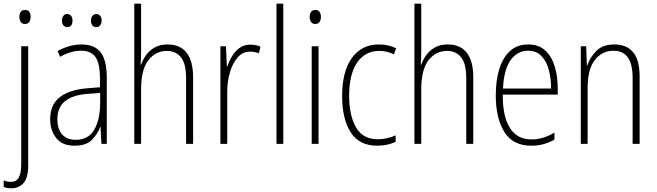

<svg xmlns="http://www.w3.org/2000/svg" viewBox="-38 -780 3560 1041"><path d="M67 -688Q67 -704 74 -715Q81 -726 98 -726Q115 -726 121.5 -715Q128 -704 128 -689Q128 -671 120.5 -660.5Q113 -650 97 -650Q82 -650 74.5 -661Q67 -672 67 -688ZM24 241Q10 241 -0.5 239Q-11 237 -18 233V198Q-1 206 21 206Q51 206 64 182Q77 158 77 110V-529H115V115Q115 184 89.5 212.5Q64 241 24 241Z M404 -539Q475 -539 508 -496Q541 -453 541 -357V0H512L507 -92H505Q490 -51 459 -20.5Q428 10 366 10Q299 10 266.5 -32Q234 -74 234 -133Q234 -212 285.5 -252.5Q337 -293 431 -301L504 -307V-353Q504 -437 479.5 -471Q455 -505 402 -505Q376 -505 348 -497.5Q320 -490 288 -472L274 -503Q304 -520 337 -529.5Q370 -539 404 -539ZM434 -271Q354 -264 313.5 -230.5Q273 -197 273 -133Q273 -80 299 -51Q325 -22 372 -22Q441 -22 472.5 -76Q504 -130 505 -218V-276ZM298 -668Q298 -684 305.5 -694Q313 -704 326 -704Q340 -704 347.5 -694Q355 -684 355 -668Q355 -633 326 -633Q313 -633 305.5 -643Q298 -653 298 -668ZM455 -669Q455 -684 463 -694Q471 -704 484 -704Q497 -704 505 -694.5Q513 -685 513 -669Q513 -653 505.5 -643Q498 -633 484 -633Q470 -633 462.5 -643Q455 -653 455 -669Z M727 -503Q727 -462 724 -430H727Q737 -458 755 -482.5Q773 -507 801.5 -523Q830 -539 871 -539Q938 -539 973.5 -494.5Q1009 -450 1009 -360V0H971V-354Q971 -435 943 -469.5Q915 -504 867 -504Q806 -504 766.5 -453.5Q727 -403 727 -295V0H690V-760H727Z M1319 -538Q1333 -538 1347 -535.5Q1361 -533 1374 -527L1366 -491Q1356 -495 1344 -497.5Q1332 -500 1318 -500Q1278 -500 1250.5 -468.5Q1223 -437 1208.5 -387.5Q1194 -338 1194 -283V0H1157V-529H1187L1192 -420H1195Q1204 -448 1220 -475Q1236 -502 1260.5 -520Q1285 -538 1319 -538Z M1498 0H1461V-760H1498Z M1672 -726Q1688 -726 1695 -715Q1702 -704 1702 -689Q1702 -671 1694 -660.5Q1686 -650 1671 -650Q1656 -650 1648.5 -661Q1641 -672 1641 -688Q1641 -704 1648 -715Q1655 -726 1672 -726ZM1689 -529V0H1652V-529Z M2007 10Q1910 10 1863.5 -62.5Q1817 -135 1817 -259Q1817 -393 1870 -466Q1923 -539 2017 -539Q2069 -539 2110 -518L2098 -485Q2061 -504 2018 -504Q1942 -504 1898.5 -441Q1855 -378 1855 -260Q1855 -155 1892 -90Q1929 -25 2010 -25Q2059 -25 2107 -46V-11Q2087 -1 2060.5 4.5Q2034 10 2007 10Z M2246 -503Q2246 -462 2243 -430H2246Q2256 -458 2274 -482.5Q2292 -507 2320.5 -523Q2349 -539 2390 -539Q2457 -539 2492.5 -494.5Q2528 -450 2528 -360V0H2490V-354Q2490 -435 2462 -469.5Q2434 -504 2386 -504Q2325 -504 2285.5 -453.5Q2246 -403 2246 -295V0H2209V-760H2246Z M2826 -539Q2883 -539 2918.5 -506Q2954 -473 2970 -418.5Q2986 -364 2986 -300V-267H2688Q2687 -149 2726.5 -86.5Q2766 -24 2844 -24Q2906 -24 2968 -61V-23Q2940 -7 2909.5 1.5Q2879 10 2842 10Q2743 10 2696.5 -64.5Q2650 -139 2650 -263Q2650 -345 2669.5 -407Q2689 -469 2728 -504Q2767 -539 2826 -539ZM2826 -505Q2767 -505 2730.5 -454Q2694 -403 2689 -300H2950Q2950 -357 2937 -403.5Q2924 -450 2896.5 -477.5Q2869 -505 2826 -505Z M3293 -539Q3359 -539 3394.5 -497Q3430 -455 3430 -365V0H3392V-356Q3392 -435 3365 -470Q3338 -505 3289 -505Q3227 -505 3187.5 -455Q3148 -405 3148 -302V0H3111V-529H3140L3144 -425H3146Q3161 -469 3195.5 -504Q3230 -539 3293 -539Z"/></svg>

Font: Noto Sans Khmer Condensed ExtraLight
Style: Regular
Weight: 200
Width: 3
Designer: Danh Hong and the Monotype Design Team
Foundry: Monotype Imaging Inc.
Version: Version 2.004; ttfautohint (v1.8.4.7-5d5b)